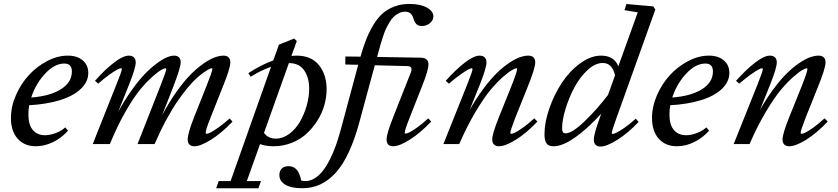

<svg xmlns="http://www.w3.org/2000/svg" viewBox="-20 -746 4339 994"><path d="M166 11.2Q106.4 11.2 71.5 -27.8Q36.6 -66.9 36.6 -135.7Q36.6 -194.3 62.5 -253.4Q88.4 -312.5 129.4 -357.2Q170.4 -401.9 224.1 -429.9Q277.8 -458 331.1 -458Q379.9 -458 408.4 -433.3Q437 -408.7 437 -368.7Q437 -321.8 397.5 -284.9Q357.9 -248 289.1 -227.1Q220.2 -206.1 131.3 -201.2Q127 -177.7 127 -153.8Q127 -99.1 150.4 -72.5Q173.8 -45.9 212.9 -45.9Q237.3 -45.9 266.8 -56.4Q296.4 -66.9 317.9 -86.4L332 -69.3Q299.3 -32.2 254.9 -10.5Q210.4 11.2 166 11.2ZM312.5 -417Q262.7 -417 213.9 -365Q165 -313 141.6 -241.2Q239.3 -248.5 295.7 -284.2Q352.1 -319.8 352.1 -376Q352.1 -417 312.5 -417Z M460 0 582.5 -308.1Q610.8 -377 610.8 -389.2Q610.8 -392.6 606 -392.6Q600.6 -392.6 586.7 -385.5Q572.8 -378.4 546.1 -359.4Q519.5 -340.3 488.3 -313L471.7 -327.6Q523.9 -386.7 570.8 -422.4Q617.7 -458 647 -458Q664.1 -458 673.3 -449Q682.6 -439.9 682.6 -423.3Q682.6 -394 648.4 -308.6L591.3 -166Q625 -227.5 661.4 -278.6Q697.8 -329.6 729 -362.1Q760.3 -394.5 790.3 -416.7Q820.3 -439 842.5 -448.5Q864.7 -458 881.3 -458Q897.9 -458 906.7 -449Q915.5 -439.9 915.5 -423.3Q915.5 -396 875 -291.5L819.3 -149.4Q855.5 -217.3 894.5 -272Q933.6 -326.7 967.3 -360.6Q1001 -394.5 1033.9 -417.2Q1066.9 -439.9 1092 -449Q1117.2 -458 1137.7 -458Q1154.3 -458 1163.3 -449Q1172.4 -439.9 1172.4 -423.3Q1172.4 -391.1 1131.3 -291.5L1070.3 -137.7Q1044.9 -75.2 1044.9 -58.1Q1044.9 -53.2 1049.8 -53.2Q1055.7 -53.2 1068.8 -59.6Q1082 -65.9 1109.4 -85Q1136.7 -104 1168.9 -132.8L1183.6 -116.2Q1127.9 -57.6 1073.2 -23.2Q1018.6 11.2 986.3 11.2Q969.7 11.2 960.7 2.2Q951.7 -6.8 951.7 -23.4Q951.7 -55.7 984.9 -139.6L1049.3 -301.3Q1079.6 -377.9 1079.6 -389.2Q1079.6 -392.6 1075.2 -392.6Q1072.3 -392.6 1063.2 -388.4Q1054.2 -384.3 1037.1 -372.6Q1020 -360.8 999.8 -343Q979.5 -325.2 953.1 -293.7Q926.8 -262.2 899.7 -223.1Q872.6 -184.1 841.1 -126Q809.6 -67.9 780.3 0H691.9L810.5 -301.3Q840.8 -377.9 840.8 -389.2Q840.8 -392.6 836.4 -392.6Q831.1 -392.6 815.4 -384.3Q799.8 -376 769.5 -349.4Q739.3 -322.8 705.8 -282.5Q672.4 -242.2 629.6 -167.7Q586.9 -93.3 548.8 0Z M1395.5 11.2Q1356.9 11.2 1326.2 0L1257.8 191.4H1331.1L1317.9 228.5H1099.1L1112.3 191.4H1173.8L1383.3 -400.4Q1325.7 -379.4 1277.8 -348.6L1265.6 -367.2Q1328.1 -408.7 1395 -433.1L1423.8 -514.6L1502.4 -546.4L1516.6 -533.7L1488.8 -456.5Q1502.9 -458 1515.6 -458Q1591.8 -458 1631.3 -408.7Q1670.9 -359.4 1670.9 -284.2Q1670.9 -243.7 1659.2 -201.9Q1647.5 -160.2 1623.5 -122.1Q1599.6 -84 1567.4 -54.2Q1535.2 -24.4 1490.5 -6.6Q1445.8 11.2 1395.5 11.2ZM1580.6 -286.6Q1580.6 -345.2 1554.4 -382.3Q1528.3 -419.4 1475.6 -419.4L1346.7 -58.1Q1368.2 -28.3 1408.2 -28.3Q1444.3 -28.3 1477.3 -52.7Q1510.3 -77.1 1532.5 -115.2Q1554.7 -153.3 1567.6 -198.7Q1580.6 -244.1 1580.6 -286.6Z M1545.9 228.5Q1486.3 228.5 1456.3 209.7Q1426.3 190.9 1426.3 160.2Q1426.3 140.1 1438.2 127.2Q1450.2 114.3 1473.6 114.3Q1499.5 114.3 1515.4 131.8Q1531.2 149.4 1539.6 188.5Q1549.8 191.4 1561.5 191.4Q1591.3 191.4 1618.9 170.7Q1646.5 149.9 1669.2 112.8Q1691.9 75.7 1710.2 29.5Q1728.5 -16.6 1743.7 -73.2L1834.5 -410.6L1767.6 -412.1L1768.1 -453.6L1846.2 -452.6Q1861.3 -505.9 1877.2 -545.2Q1893.1 -584.5 1914.8 -619.9Q1936.5 -655.3 1962.2 -677.5Q1987.8 -699.7 2022.7 -712.6Q2057.6 -725.6 2100.1 -725.6Q2155.8 -725.6 2189.7 -706.8Q2223.6 -688 2223.6 -661.1Q2223.6 -641.1 2205.8 -626.2Q2188 -611.3 2164.1 -611.3Q2152.8 -611.3 2144.8 -615Q2136.7 -618.7 2131.8 -625.5Q2127 -632.3 2124.5 -638.2Q2122.1 -644 2119.6 -652.3Q2109.4 -685.5 2078.1 -685.5Q2061 -685.5 2045.9 -678.2Q2030.8 -670.9 2019.3 -660.2Q2007.8 -649.4 1996.8 -631.1Q1985.8 -612.8 1978.5 -597.4Q1971.2 -582 1963.4 -558.3Q1955.6 -534.7 1951.4 -520Q1947.3 -505.4 1940.9 -482.4L1932.1 -451.2L2159.7 -447.3Q2198.2 -445.8 2198.2 -413.1Q2198.2 -382.3 2164.1 -297.4L2101.1 -137.7Q2075.2 -72.3 2075.2 -58.1Q2075.2 -54.2 2079.1 -54.2Q2085.4 -54.2 2098.6 -60.3Q2111.8 -66.4 2138.7 -85.4Q2165.5 -104.5 2197.3 -133.3L2212.4 -116.7Q2156.2 -57.6 2101.8 -23.2Q2047.4 11.2 2015.6 11.2Q1981.4 11.2 1981.4 -23.9Q1981.4 -53.7 2015.6 -139.6L2106.4 -369.6Q2119.6 -403.3 2088.9 -403.8L1920.4 -408.2L1839.8 -110.8Q1791.5 66.4 1718.8 147.5Q1646 228.5 1545.9 228.5Z M2275.4 0 2398.4 -307.6Q2426.3 -377 2426.3 -388.7Q2426.3 -392.6 2421.9 -392.6Q2416.5 -392.6 2402.6 -385.3Q2388.7 -377.9 2362.1 -358.9Q2335.4 -339.8 2304.2 -313L2287.6 -327.6Q2340.3 -386.7 2387 -422.4Q2433.6 -458 2462.9 -458Q2480 -458 2489.3 -449Q2498.5 -439.9 2498.5 -423.3Q2498.5 -394 2464.4 -308.6L2411.6 -177.2Q2446.8 -238.8 2483.9 -288.3Q2521 -337.9 2553.2 -368.9Q2585.4 -399.9 2616.5 -420.7Q2647.5 -441.4 2671.4 -449.7Q2695.3 -458 2714.8 -458Q2732.4 -458 2741.7 -449Q2751 -439.9 2751 -423.3Q2751 -392.6 2710 -291.5L2648.4 -138.2Q2622.1 -70.3 2622.1 -58.1Q2622.1 -53.2 2627 -53.2Q2633.3 -53.2 2646.7 -59.6Q2660.2 -65.9 2687.3 -85.2Q2714.4 -104.5 2746.1 -133.3L2762.2 -116.7Q2706.5 -57.6 2651.6 -23.2Q2596.7 11.2 2563 11.2Q2546.4 11.2 2537.4 2.2Q2528.3 -6.8 2528.3 -23.4Q2528.3 -53.2 2563 -139.6L2627.9 -300.8Q2657.2 -375 2657.2 -389.2Q2657.2 -392.6 2653.3 -392.6Q2648.4 -392.6 2632.6 -384.3Q2616.7 -376 2585.9 -349.4Q2555.2 -322.8 2521 -282.5Q2486.8 -242.2 2442.4 -167.7Q2397.9 -93.3 2357.4 0Z M2845.7 11.2Q2819.3 11.2 2809.1 -4.2Q2798.8 -19.5 2798.8 -50.8Q2798.8 -112.8 2824 -184.8Q2849.1 -256.8 2888.7 -317.1Q2928.2 -377.4 2983.2 -417.7Q3038.1 -458 3091.8 -458Q3159.2 -458 3181.2 -402.8L3281.7 -682.1L3212.9 -693.4L3223.1 -725.1L3362.3 -712.9L3372.6 -696.3L3171.9 -136.2Q3147 -67.4 3147 -56.6Q3147 -52.7 3151.9 -52.7Q3157.7 -52.7 3171.1 -58.8Q3184.6 -64.9 3212.2 -84Q3239.7 -103 3271.5 -131.8L3286.1 -114.7Q3231 -56.6 3175.8 -22Q3120.6 12.7 3088.9 12.7Q3072.3 12.7 3063.2 3.4Q3054.2 -5.9 3054.2 -23.4Q3054.2 -51.3 3085.9 -138.2L3092.8 -157.7Q3022 -80.1 2957.3 -34.4Q2892.6 11.2 2845.7 11.2ZM2890.1 -82.5Q2890.1 -68.8 2893.8 -62.3Q2897.5 -55.7 2908.2 -55.7Q2941.4 -55.7 3005.9 -117.4Q3070.3 -179.2 3127.9 -254.9L3164.1 -356Q3149.9 -419.9 3100.6 -419.9Q3061 -419.9 3021.2 -382.8Q2981.4 -345.7 2953.4 -292.7Q2925.3 -239.7 2907.7 -182.1Q2890.1 -124.5 2890.1 -82.5Z M3484.9 11.2Q3425.3 11.2 3390.4 -27.8Q3355.5 -66.9 3355.5 -135.7Q3355.5 -194.3 3381.3 -253.4Q3407.2 -312.5 3448.2 -357.2Q3489.3 -401.9 3543 -429.9Q3596.7 -458 3649.9 -458Q3698.7 -458 3727.3 -433.3Q3755.9 -408.7 3755.9 -368.7Q3755.9 -321.8 3716.3 -284.9Q3676.8 -248 3607.9 -227.1Q3539.1 -206.1 3450.2 -201.2Q3445.8 -177.7 3445.8 -153.8Q3445.8 -99.1 3469.2 -72.5Q3492.7 -45.9 3531.7 -45.9Q3556.2 -45.9 3585.7 -56.4Q3615.2 -66.9 3636.7 -86.4L3650.9 -69.3Q3618.2 -32.2 3573.7 -10.5Q3529.3 11.2 3484.9 11.2ZM3631.3 -417Q3581.5 -417 3532.7 -365Q3483.9 -313 3460.4 -241.2Q3558.1 -248.5 3614.5 -284.2Q3670.9 -319.8 3670.9 -376Q3670.9 -417 3631.3 -417Z M3778.3 0 3901.4 -307.6Q3929.2 -377 3929.2 -388.7Q3929.2 -392.6 3924.8 -392.6Q3919.4 -392.6 3905.5 -385.3Q3891.6 -377.9 3865 -358.9Q3838.4 -339.8 3807.1 -313L3790.5 -327.6Q3843.3 -386.7 3889.9 -422.4Q3936.5 -458 3965.8 -458Q3982.9 -458 3992.2 -449Q4001.5 -439.9 4001.5 -423.3Q4001.5 -394 3967.3 -308.6L3914.6 -177.2Q3949.7 -238.8 3986.8 -288.3Q4023.9 -337.9 4056.2 -368.9Q4088.4 -399.9 4119.4 -420.7Q4150.4 -441.4 4174.3 -449.7Q4198.2 -458 4217.8 -458Q4235.4 -458 4244.6 -449Q4253.9 -439.9 4253.9 -423.3Q4253.9 -392.6 4212.9 -291.5L4151.4 -138.2Q4125 -70.3 4125 -58.1Q4125 -53.2 4129.9 -53.2Q4136.2 -53.2 4149.7 -59.6Q4163.1 -65.9 4190.2 -85.2Q4217.3 -104.5 4249 -133.3L4265.1 -116.7Q4209.5 -57.6 4154.5 -23.2Q4099.6 11.2 4065.9 11.2Q4049.3 11.2 4040.3 2.2Q4031.2 -6.8 4031.2 -23.4Q4031.2 -53.2 4065.9 -139.6L4130.9 -300.8Q4160.2 -375 4160.2 -389.2Q4160.2 -392.6 4156.2 -392.6Q4151.4 -392.6 4135.5 -384.3Q4119.6 -376 4088.9 -349.4Q4058.1 -322.8 4023.9 -282.5Q3989.7 -242.2 3945.3 -167.7Q3900.9 -93.3 3860.4 0Z"/></svg>

Font: Elstob 8pt Medium
Style: Italic
Weight: 500
Italic angle: -20°
Designer: Peter S. Baker
Version: Version 1.015